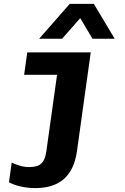

<svg xmlns="http://www.w3.org/2000/svg" viewBox="-20 -780 640 986"><path d="M162 186Q122 186 85.5 177.5Q49 169 26 156L40 55Q54 62 78.5 70Q103 78 130 78Q151 78 169 73Q187 68 200 50.5Q213 33 218 -3L273 -396H104L120 -511H446L375 -2Q348 186 162 186ZM181 -581 338 -760H462L569 -581H455L392 -687L299 -581Z"/></svg>

Font: Chivo Mono Medium
Style: Bold Italic
Weight: 700
Italic angle: -8.05°
Monospace: yes
Version: Version 1.008